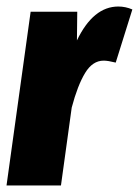

<svg xmlns="http://www.w3.org/2000/svg" viewBox="-23 -569 426 589"><path d="M383 -540 332 -377Q308 -383 295 -383Q261 -383 238 -345Q215 -307 197 -239L164 0H-3L71 -533H214L213 -445Q263 -549 340 -549Q362 -549 383 -540Z"/></svg>

Font: Fira Sans Extra Condensed ExtraBold
Style: Italic
Weight: 800
Width: 3
Italic angle: -8°
Designer: Carrois Corporate & Edenspiekermann AG
Foundry: Carrois Corporate GbR & Edenspiekermann AG
Version: Version 4.203